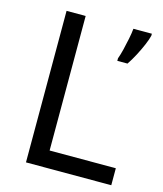

<svg xmlns="http://www.w3.org/2000/svg" viewBox="-108 -794 740 874"><g transform="rotate(15 262.0 -357.0)"><path d="M97 0V-714H187V-80H499V0ZM499 -705Q495 -687 483.5 -660Q472 -633 457 -604.5Q442 -576 427 -554H379V-566Q386 -585 392.5 -611.5Q399 -638 404.5 -665.5Q410 -693 412 -714H499Z"/></g></svg>

Font: Noto Sans Thaana
Style: Regular
Weight: 400
Designer: Monotype Design Team
Foundry: Monotype Imaging Inc.
Version: Version 2.001